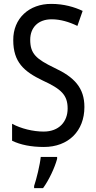

<svg xmlns="http://www.w3.org/2000/svg" viewBox="-20 -744 494 985"><path d="M413 -195C413 -293 362 -348 259 -396C166 -441 135 -468 135 -540C135 -602 175 -645 245 -645C289 -645 334 -632 377 -611L404 -688C362 -708 307 -724 244 -724C129 -725 47 -649 48 -538C48 -425 103 -377 199 -331C295 -287 327 -256 327 -187C327 -120 283 -69 204 -69C150 -69 88 -84 42 -109V-22C85 -1 140 10 205 10C331 10 413 -72 413 -195ZM273 71V61H189C185 102 167 175 155 210V221H201C231 180 261 116 273 71Z"/></svg>

Font: Noto Sans Gujarati Condensed
Style: Regular
Weight: 400
Width: 3
Designer: Jelle Bosma - Monotype Design Team, Universal Thirst
Foundry: Monotype Imaging Inc.
Version: Version 2.106